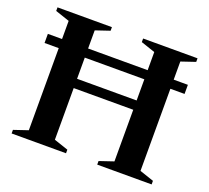

<svg xmlns="http://www.w3.org/2000/svg" viewBox="-118 -832 1067 980"><g transform="rotate(20 416.0 -342.5)"><path d="M254 -45.5 331 -19.5V0H35.5V-19.5L112.5 -45.5V-639.5L35.5 -665.5V-685H331V-665.5L254 -639.5ZM719 -45.5 796 -19.5V0H500.5V-19.5L577.5 -45.5V-639.5L500.5 -665.5V-685H796V-665.5L719 -639.5ZM35.5 -491.5V-541H796V-491.5ZM174.5 -326V-376.5H656.5V-326Z"/></g></svg>

Font: Newsreader 36pt SemiBold
Style: Regular
Weight: 600
Designer: Hugues Gentile
Foundry: Production Type
Version: Version 1.003